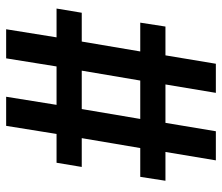

<svg xmlns="http://www.w3.org/2000/svg" viewBox="-70 -688 739 640"><g transform="rotate(-90 300.0 -367.5)"><path d="M86 -18 114 -186H18L31 -270H127L160 -465H64L78 -549H174L201 -717H298L271 -549H399L426 -717H523L496 -549H592L578 -465H482L449 -270H545L532 -186H436L408 -18H311L339 -186H211L183 -18ZM224 -270H352L385 -465H257Z"/></g></svg>

Font: Iosevka Custom Medium Oblique
Style: Regular
Weight: 500
Italic angle: -9°
Designer: Belleve Invis
Foundry: Belleve Invis
Version: Version 27.0.1